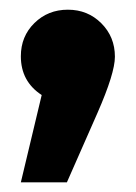

<svg xmlns="http://www.w3.org/2000/svg" viewBox="-20 -195 280 396"><path d="M217 -78Q217 -44 181 38L118 181H23L66 1Q23 -27 23 -79Q23 -120 51 -147.5Q79 -175 120 -175Q161 -175 189 -147Q217 -119 217 -78Z"/></svg>

Font: FiraGO ExtraBold
Style: Regular
Weight: 800
Designer: bBox Type
Foundry: bBox Type GmbH
Version: Version 1.001;PS 001.001;hotconv 1.0.88;makeotf.lib2.5.64775